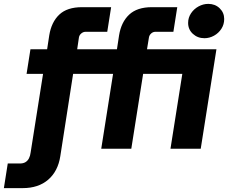

<svg xmlns="http://www.w3.org/2000/svg" viewBox="-117 -767 1176 990"><path d="M-97 203 -77 76H-14Q3 76 14.5 69Q26 62 32.5 49Q39 36 41 19L105 -386H20L40 -513H126L137 -585Q148 -653 188.5 -691.5Q229 -730 306 -730H456L436 -603H324Q312 -603 302 -594.5Q292 -586 290 -574L281 -513H486L497 -585Q508 -653 549 -691.5Q590 -730 666 -730H797L777 -603H684Q672 -603 662.5 -594.5Q653 -586 651 -574L641 -513H999L918 0H762L823 -386H621L560 0H405L466 -386H260L194 38Q182 116 131.5 159.5Q81 203 0 203ZM937 -570Q902 -570 877.5 -592.5Q853 -615 853 -649Q853 -676 868 -698.5Q883 -721 907 -734Q931 -747 957 -747Q992 -747 1015.5 -724.5Q1039 -702 1039 -669Q1039 -641 1024.5 -618.5Q1010 -596 986.5 -583Q963 -570 937 -570Z"/></svg>

Font: MuseoModerno
Style: Bold Italic
Weight: 700
Italic angle: -9°
Designer: Pablo Cosgaya, Héctor Gatti, Marcela Romero, and the Authors of The MuseoModerno Project.
Foundry: Omnibus-Type Team
Version: Version 1.003